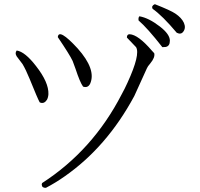

<svg xmlns="http://www.w3.org/2000/svg" viewBox="-20 -814 960 920"><path d="M827 -657Q758 -739 711 -772Q704 -786 722 -794Q798 -764 820 -749Q850 -729 861 -705Q872 -680 858 -662Q847 -647 827 -657ZM758 -588Q686 -680 644 -716Q642 -730 648 -736Q693 -728 746 -687Q794 -650 794 -619Q794 -593 774 -589Q768 -588 758 -588ZM378 -399Q363 -420 342 -484Q334 -507 328 -522Q314 -552 257 -636Q261 -681 352 -582Q442 -481 412 -413Q401 -391 378 -399ZM719 -559Q724 -539 700 -510Q687 -495 684 -487L624 -355L623 -353Q492 -110 290 31Q246 62 200 86Q181 87 180 71Q180 67 182 63Q425 -94 563 -362Q578 -389 591 -418Q653 -553 632 -588L588 -634Q588 -650 601 -650Q642 -648 708 -571Q714 -565 719 -559ZM170 -324Q160 -342 122 -436Q104 -480 88 -507L60 -544Q55 -552 55 -559Q55 -565 60 -572Q100 -566 153 -497Q214 -419 212 -363Q211 -347 205 -336Q192 -316 174 -322Z"/></svg>

Font: cwTeXKai
Style: Medium
Weight: 500
Version: Version 1.17